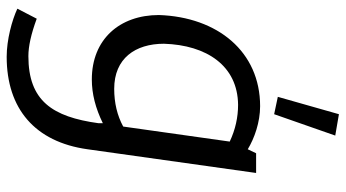

<svg xmlns="http://www.w3.org/2000/svg" viewBox="-250 -520 1035 575"><g transform="rotate(90 267.5 -232.5)"><path d="M322 -730 270 -547 322 -536 386 -719ZM294 -428C331 -428 368 -420 404 -403L359 -84C326 -66 288 -57 246 -57C155 -57 111 -120 111 -206C115 -334 177 -427 294 -428ZM25 -191C25 -73 98 10 218 10C261 10 304 -1 349 -23V-10C330 128 282 200 148 200C119 200 82 192 36 175L6 233C40 249 99 265 150 265C306 265 405 180 427 23L498 -482H439L427 -457C394 -477 346 -494 298 -494C135 -494 31 -367 25 -191Z"/></g></svg>

Font: Cantarell
Style: Oblique
Weight: 400
Italic angle: -8°
Designer: Dave Crossland
Version: Version 0.024